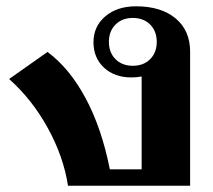

<svg xmlns="http://www.w3.org/2000/svg" viewBox="-20 -590 678 610"><path d="M9 -339 131 -425Q201 -373 252 -278Q303 -183 329 -52H430V-347Q416 -344 397 -344Q344 -344 310.5 -375Q277 -406 277 -456Q277 -506 314.5 -538Q352 -570 412 -570Q492 -570 538 -531.5Q584 -493 584 -426V0H196Q182 -92 132 -183Q82 -274 9 -339ZM478 -457Q478 -491 457 -512Q436 -533 402 -533Q368 -533 347 -512Q326 -491 326 -457Q326 -423 347 -402Q368 -381 402 -381Q436 -381 457 -402Q478 -423 478 -457Z"/></svg>

Font: Fahkwang
Style: Bold
Weight: 700
Designer: Suppakit Chalermlarp | Katatrad Co.,Ltd.
Foundry: Cadson Demak Co.,Ltd.
Version: Version 1.000; ttfautohint (v1.6)